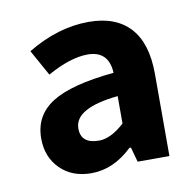

<svg xmlns="http://www.w3.org/2000/svg" viewBox="-54 -867 510 499"><g transform="rotate(-10 201.0 -617.5)"><path d="M149.4 -422.9Q98.6 -422.9 67.4 -454.1Q36.1 -485.4 36.1 -534.2Q36.1 -594.7 86.9 -627Q137.7 -659.2 251 -669.9Q248 -728.5 192.4 -728.5Q147.5 -728.5 85.9 -694.3L47.9 -762.7Q128.9 -811.5 210 -811.5Q281.2 -811.5 318.8 -770.5Q356.4 -729.5 356.4 -648.4V-431.6H272.5L261.7 -470.7H257.8Q208 -422.9 149.4 -422.9ZM183.6 -502.9Q214.8 -502.9 251 -536.1V-608.4Q135.7 -596.7 135.7 -543Q135.7 -502.9 183.6 -502.9Z"/></g></svg>

Font: Gen Shin Gothic Bold
Style: Bold
Weight: 700
Designer: [Source Han Sans]
Ryoko NISHIZUKA  (kana & ideographs); Paul D. Hunt (Latin, Greek & Cyrillic); Wenlong ZHANG  (bopomofo
Version: Version 1.002.20150607